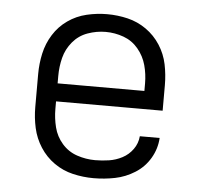

<svg xmlns="http://www.w3.org/2000/svg" viewBox="-44 -584 665 637"><g transform="rotate(5 288.0 -265.0)"><path d="M290 8Q326 8 361 1Q396 -6 427 -25.5Q458 -45 476.5 -76.5Q495 -108 497 -144H431Q429 -120 415 -100.5Q401 -81 380 -70Q359 -59 336 -55.5Q313 -52 290 -52Q259 -52 229.5 -62Q200 -72 179.5 -95.5Q159 -119 151.5 -149Q144 -179 144 -210V-235H499V-320Q499 -355 492 -389Q485 -423 466 -452.5Q447 -482 418.5 -502Q390 -522 356.5 -530Q323 -538 288 -538Q254 -538 220 -530Q186 -522 157.5 -502Q129 -482 110.5 -452.5Q92 -423 84.5 -389Q77 -355 77 -320V-210Q77 -175 84.5 -141Q92 -107 111 -77.5Q130 -48 158.5 -28Q187 -8 221 0Q255 8 290 8ZM433 -295H144V-320Q144 -351 151.5 -380.5Q159 -410 179 -434Q199 -458 228.5 -468.5Q258 -479 288 -479Q319 -479 348 -468.5Q377 -458 397 -434Q417 -410 425 -380.5Q433 -351 433 -320Z"/></g></svg>

Font: Iosevka Sparkle Light
Style: Regular
Weight: 300
Designer: Belleve Invis
Foundry: Belleve Invis
Version: Version 4.5.0; ttfautohint (v1.8.3)